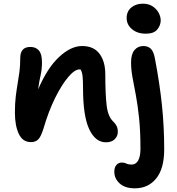

<svg xmlns="http://www.w3.org/2000/svg" viewBox="-20 -763 962 1043"><path d="M772 -580Q726 -580 697 -604.5Q668 -629 668 -665Q668 -701 693 -722Q718 -743 756 -743Q787 -743 808.5 -729Q830 -715 841.5 -694Q853 -673 853 -652Q853 -626 834.5 -603Q816 -580 772 -580ZM555 10Q498 10 464.5 -61.5Q431 -133 431 -285Q431 -327 428.5 -349.5Q426 -372 418 -385Q416 -386 412 -386Q386 -386 351 -345Q316 -304 280 -232Q244 -160 216 -64Q203 -22 188.5 -6.5Q174 9 148 9Q103 9 82 -36Q61 -81 61 -151Q61 -201 65.5 -238Q70 -275 75.5 -307Q81 -339 85.5 -372.5Q90 -406 90 -448Q90 -508 145 -508Q175 -508 191.5 -488.5Q208 -469 208 -425Q208 -386 200.5 -354Q193 -322 187 -277Q237 -394 301 -453.5Q365 -513 426 -513Q489 -513 520.5 -471Q552 -429 552 -359Q552 -249 559.5 -188.5Q567 -128 596 -102Q608 -90 614 -77.5Q620 -65 620 -46Q620 -24 603.5 -7Q587 10 555 10ZM713 260Q659 260 630 233.5Q601 207 601 170Q601 146 612.5 133Q624 120 642 120Q656 120 666.5 125.5Q677 131 695 131Q718 131 730.5 109Q743 87 743 46Q743 -51 735.5 -122Q728 -193 718 -246Q708 -299 700 -341.5Q692 -384 692 -424Q692 -469 710.5 -491Q729 -513 759 -513Q784 -513 799.5 -498Q815 -483 822 -443Q848 -306 860 -189Q872 -72 872 48Q872 153 828.5 206.5Q785 260 713 260Z"/></svg>

Font: Shantell Sans Normal
Style: Regular
Weight: 600
Designer: Stephen Nixon, Anya Danilova, Shantell Martin
Foundry: Arrow Type
Version: Version 1.009;[a7da0bfa3]